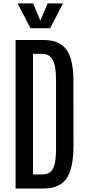

<svg xmlns="http://www.w3.org/2000/svg" viewBox="-20 -1091 506 1111"><path d="M70.3 0H228.5C271.5 0 305.9 -8.6 331.8 -25.9C357.7 -43.1 376.4 -70.1 387.9 -106.7C399.5 -143.3 405.3 -190.6 405.3 -248.5L404.8 -626C404.8 -674.5 399.7 -716.1 389.6 -751C379.6 -785.8 362 -812.6 336.9 -831.3C311.8 -850 276.9 -859.4 231.9 -859.4H70.3ZM170.9 -81.5V-779.3H222.7C251.6 -779.3 272.5 -767.7 285.2 -744.4C297.9 -721.1 304.2 -682.5 304.2 -628.4V-232.9C304.2 -191.6 301.2 -160 295.2 -138.2C289.1 -116.4 280.1 -101.5 268.1 -93.5C256 -85.5 240.9 -81.5 222.7 -81.5ZM156.7 -927.7H270L344.7 -1071.3H255.4L213.4 -971.2L171.4 -1071.3H81.5Z"/></svg>

Font: Antonio
Style: Regular
Weight: 400
Designer: Vernon Adams
Foundry: Vernon Adams
Version: Version 1.002